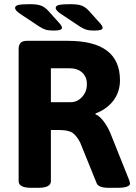

<svg xmlns="http://www.w3.org/2000/svg" viewBox="-20 -895 650 917"><path d="M69 -30V-660Q69 -681 78.5 -690.5Q88 -700 109 -700H304Q553 -700 553 -512Q553 -456 521.5 -414.5Q490 -373 436 -353V-349Q455 -342 475 -315.5Q495 -289 508 -257L596 -37Q601 -24 601 -18Q601 -9 586 -3.5Q571 2 541 2H500Q451 2 442 -19L363 -214Q346 -247 326.5 -260.5Q307 -274 262 -274H223V-30Q223 2 163 2H129Q69 2 69 -30ZM318 -407Q349 -407 372 -432Q395 -457 395 -493Q395 -528 372.5 -548.5Q350 -569 311 -569H223V-407ZM168 -768 82 -825Q52 -844 52 -857Q52 -868 68.5 -871.5Q85 -875 123 -875Q157 -875 175 -868.5Q193 -862 209 -845L263 -785Q276 -771 276 -762Q276 -749 238 -749Q213 -749 199 -753Q185 -757 168 -768ZM362 -768 276 -825Q246 -844 246 -857Q246 -868 262.5 -871.5Q279 -875 317 -875Q351 -875 369 -868.5Q387 -862 403 -845L457 -785Q470 -771 470 -762Q470 -749 432 -749Q407 -749 393 -753Q379 -757 362 -768Z"/></svg>

Font: Asap-Bold
Style: Bold
Weight: 700
Designer: Pablo Cosgaya
Foundry: Omnibus-Type
Version: Version 2.000; ttfautohint (v1.8)